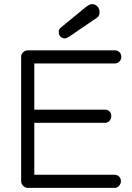

<svg xmlns="http://www.w3.org/2000/svg" viewBox="-20 -915 643 935"><path d="M294.9 -728Q282.7 -728 274.4 -736.8Q266.1 -745.6 266.1 -757.8Q266.1 -772.5 273.9 -778.8L397 -879.9Q416.5 -895 428.2 -895Q443.8 -895 454.3 -883.8Q464.8 -872.6 464.8 -856Q464.8 -837.9 454.1 -830.1L318.8 -737.8Q303.2 -728 294.9 -728ZM116.2 0Q102.5 0 92.8 -9.8Q83 -19.5 83 -33.2V-638.2Q83 -651.4 92.8 -660.6Q102.5 -669.9 116.2 -669.9H539.1Q552.7 -669.9 561.8 -660.9Q570.8 -651.9 570.8 -638.2Q570.8 -625 561.5 -615.5Q552.2 -606 539.1 -606H147V-380.9H491.2Q504.9 -380.9 513.4 -372.3Q522 -363.8 522 -350.1Q522 -336.4 513.2 -326.7Q504.4 -316.9 491.2 -316.9H147V-64H537.1Q550.8 -64 559.8 -55.4Q568.8 -46.9 568.8 -33.2Q568.8 -19.5 559.6 -9.8Q550.3 0 537.1 0Z"/></svg>

Font: Comic Neue
Style: Regular
Weight: 400
Designer: Craig Rozynski
Foundry: Craig Rozynski
Version: Version 2.003;hotconv 1.0.109;makeotfexe 2.5.65596